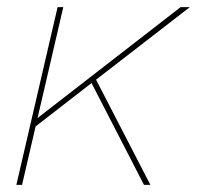

<svg xmlns="http://www.w3.org/2000/svg" viewBox="-20 -520 554 540"><path d="M514 -500 249 -295 242 -290 68 -155 74 -179 488 -500ZM158 -500 42 0H26L142 -500ZM247 -302 403 0H385L233 -295Z"/></svg>

Font: Work Sans Thin
Style: Italic
Weight: 250
Italic angle: -13°
Designer: Wei Huang
Foundry: Wei Huang
Version: Version 2.012